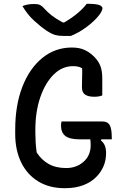

<svg xmlns="http://www.w3.org/2000/svg" viewBox="-20 -970 640 1010"><path d="M304 -331H520Q546 -331 557 -312Q568 -293 568 -246V-237H513L511 -231Q525 -220 531.5 -204Q538 -188 538 -164Q538 -125 523.5 -93Q509 -61 486 -39Q460 -12 418.5 4Q377 20 321 20Q240 20 181.5 -15.5Q123 -51 91.5 -115.5Q60 -180 60 -266V-288Q60 -416 97.5 -513Q135 -610 202.5 -665Q270 -720 358 -720Q397 -720 424.5 -707.5Q452 -695 475 -672Q498 -649 508 -623Q518 -597 518 -557V-468Q501 -461 476 -461Q445 -461 428 -472Q411 -483 411 -511Q411 -546 412 -568Q413 -590 412 -611Q400 -618 388 -620Q376 -622 364 -622Q307 -622 262.5 -578Q218 -534 192 -458.5Q166 -383 166 -288V-272Q166 -246 167.5 -221.5Q169 -197 173 -168Q197 -130 235 -108Q273 -86 328 -86Q382 -86 419.5 -119Q457 -152 457 -206Q457 -223 455 -237H400Q346 -237 323.5 -255Q301 -273 301 -309Q301 -324 304 -331ZM353 -781H314Q291 -781 272.5 -785.5Q254 -790 226 -808Q192 -831 158 -862.5Q124 -894 98 -938Q124 -949 160 -949Q180 -949 191 -943.5Q202 -938 213 -925Q231 -905 253 -888Q275 -871 310 -852H318Q362 -878 391 -903Q420 -928 436 -950H442Q485 -950 502 -943.5Q519 -937 519 -926Q519 -920 513 -908Q507 -896 492 -879Q466 -850 430 -824Q394 -798 353 -781Z"/></svg>

Font: Recursive Mn Csl St Med
Style: Regular
Weight: 500
Monospace: yes
Version: Version 1.079;hotconv 1.0.112;makeotfexe 2.5.65598; ttfautoh